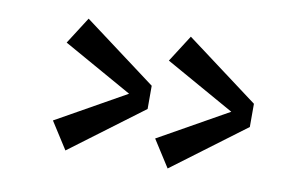

<svg xmlns="http://www.w3.org/2000/svg" viewBox="-49 -566 741 505"><g transform="rotate(10 321.5 -314.0)"><path d="M105 -418 290 -314 105 -210 151 -138 345 -283V-345L151 -490ZM378 -418 563 -314 378 -210 424 -138 618 -283V-345L424 -490Z"/></g></svg>

Font: Space Cowgirl Bold
Style: Regular
Weight: 700
Designer: Valery Marier
Foundry: Valery Marier
Version: Version 1.000;hotconv 1.0.109;makeotfexe 2.5.65596